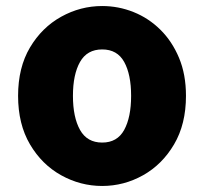

<svg xmlns="http://www.w3.org/2000/svg" viewBox="-20 -603 677 637"><path d="M319 14Q247 14 183 -21.5Q119 -57 79.5 -124Q40 -191 40 -285Q40 -379 79.5 -445.5Q119 -512 183 -547.5Q247 -583 319 -583Q373 -583 423 -563Q473 -543 512 -504.5Q551 -466 574 -411Q597 -356 597 -285Q597 -191 557.5 -124Q518 -57 454.5 -21.5Q391 14 319 14ZM319 -130Q369 -130 392 -172Q415 -214 415 -285Q415 -356 392 -397.5Q369 -439 319 -439Q269 -439 245.5 -397.5Q222 -356 222 -285Q222 -214 245.5 -172Q269 -130 319 -130Z"/></svg>

Font: Source Han Sans TC Heavy
Style: Regular
Weight: 900
Designer: Ryoko NISHIZUKA Ë•øÂ°öÊ∂ºÂ≠ê (kana, bopomofo & ideographs); Paul D. Hunt (Latin, Greek & Cyrillic); Sandoll Communicatio
Foundry: Adobe
Version: Version 2.004;hotconv 1.0.118;makeotfexe 2.5.65603